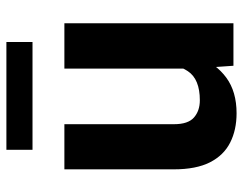

<svg xmlns="http://www.w3.org/2000/svg" viewBox="-100 -650 759 600"><g transform="rotate(-90 280.0 -349.5)"><path d="M366.2 -126.5V-528.3H507.8V0H375ZM382.8 -235.8 424.3 -236.8Q424.3 -166 402.8 -110.1Q381.3 -54.2 337.6 -22.2Q293.9 9.8 226.6 9.8Q174.3 9.8 134.8 -10.3Q95.2 -30.3 73.2 -73.5Q51.3 -116.7 51.3 -186.5V-528.3H192.4V-185.5Q192.4 -141.6 213.4 -123.3Q234.4 -105 267.1 -105Q333 -105 357.9 -142.3Q382.8 -179.7 382.8 -235.8ZM449.2 -709.5V-627.9H112.3V-709.5Z"/></g></svg>

Font: RobotoDEMO
Style: Regular
Weight: 400
Designer: Christian Robertson
Foundry: Google
Version: Version 2.136